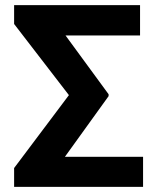

<svg xmlns="http://www.w3.org/2000/svg" viewBox="-20 -731 607 751"><path d="M404.8 -355 233.9 -117.7H539.6V0H35.2V-73.7L249.5 -358.9L35.2 -637.2V-710.9H527.8V-592.3H236.3L404.8 -362.3Z"/></svg>

Font: Roboto
Style: Bold
Weight: 700
Designer: Google
Version: Version 2.134; 2016; ttfautohint (v1.6)